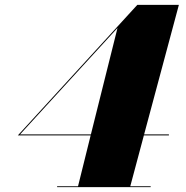

<svg xmlns="http://www.w3.org/2000/svg" viewBox="-20 -770 766 790"><path d="M600 -3.5H516L572 -213H675V-217H573L716 -750H545L53.5 -213H353L301 -3.5H215V0H600ZM62.5 -217 463.5 -655 354 -217Z"/></svg>

Font: Bodoni* 48pt Fatface
Style: Italic
Weight: 900
Italic angle: -13°
Version: Version 2.3